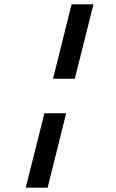

<svg xmlns="http://www.w3.org/2000/svg" viewBox="-20 -720 540 890"><path d="M225.8 -355 311.7 -700H413.3L326.7 -355ZM99.2 150 185.8 -195H286.7L200.8 150Z"/></svg>

Font: Funnel Sans
Style: Bold Italic
Weight: 700
Italic angle: -14.036°
Designer: NORD ID, Kristian Moeller
Foundry: Dicotype
Version: Version 1.000